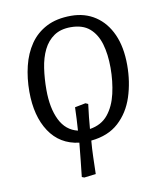

<svg xmlns="http://www.w3.org/2000/svg" viewBox="-78 -583 685 808"><g transform="rotate(-10 264.5 -179.0)"><path d="M217 161 207 157Q211 124 214.5 87.5Q218 51 222 13Q140 3 96 -63.5Q52 -130 52 -235Q52 -292 64.5 -343.5Q77 -395 104 -434.5Q131 -474 174.5 -496.5Q218 -519 280 -519Q339 -519 383.5 -489.5Q428 -460 452.5 -405.5Q477 -351 477 -274Q477 -202 456.5 -139Q436 -76 391 -35Q346 6 273 13Q270 47 269 81.5Q268 116 267 155ZM276 -36Q326 -44 354 -78.5Q382 -113 394 -165Q406 -217 406 -275Q406 -333 393 -377Q380 -421 350.5 -446.5Q321 -472 270 -472Q227 -472 198.5 -452.5Q170 -433 153.5 -399.5Q137 -366 130.5 -322Q124 -278 124 -230Q124 -152 149 -101Q174 -50 225 -38Q227 -62 228 -87Q229 -112 230 -137L276 -146L287 -141Q283 -112 280.5 -86Q278 -60 276 -36Z"/></g></svg>

Font: Literata Light
Style: Italic
Weight: 300
Italic angle: -2°
Designer: Latin by Veronika Burian and Jose Scaglione. Greek by Irene Vlachou. Cyrillic by Vera Evstafieva
Foundry: TypeTogether
Version: Version 3.103;gftools[0.9.29]